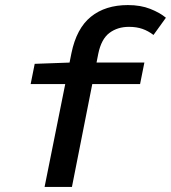

<svg xmlns="http://www.w3.org/2000/svg" viewBox="-20 -738 675 758"><path d="M156 0 262 -528Q282 -626 339 -672Q396 -718 485 -718Q535 -718 573 -703Q611 -688 635 -668L586 -600Q565 -616 542 -624Q519 -632 489 -632Q444 -632 412 -608Q380 -584 368 -526L264 0ZM101 -406 117 -486 256 -491H550L533 -406Z"/></svg>

Font: Source Code Pro SemiBold
Style: Italic
Weight: 600
Italic angle: -11°
Monospace: yes
Designer: Paul D. Hunt, Teo Tuominen
Foundry: Adobe Systems Incorporated
Version: Version 1.016;hotconv 1.0.116;makeotfexe 2.5.65601